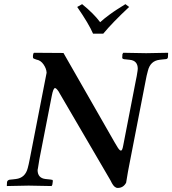

<svg xmlns="http://www.w3.org/2000/svg" viewBox="-20 -904 839 935"><path d="M594.2 -14.2Q580.6 11.2 553.2 11.2Q537.6 11.2 524.9 -12.2Q523.4 -16.1 519.3 -23.2Q515.1 -30.3 514.2 -32.2L272 -446.8Q271 -448.7 268.6 -452.9Q266.1 -457 265.1 -459Q253.9 -475.1 248 -475.1Q239.3 -475.1 231.9 -436L171.9 -128.9Q169.4 -114.7 165 -85.9Q163.1 -78.1 163.1 -76.2Q163.1 -36.6 202.1 -32.2Q205.6 -31.7 213.6 -31Q221.7 -30.3 225.1 -29.8Q228 -29.8 235.8 -27.8Q238.3 -23.4 236.8 -18.1L234.9 -4.9Q233.4 -0.5 231 2Q139.2 0 124 0H115.2Q96.2 0 14.2 2L13.2 1Q13.2 -11.2 14.2 -17.1Q15.6 -25.9 25.9 -28.8Q32.2 -29.3 42.7 -30.5Q53.2 -31.7 57.1 -32.2Q103 -37.6 115.2 -85.9Q119.6 -101.6 125 -129.9L207 -549.8Q206.1 -569.8 192.1 -590.1Q178.2 -610.4 157.2 -613.8Q142.6 -618.7 141.1 -621.1Q138.7 -635.3 144 -646L146 -647L289.1 -646L538.1 -210.9Q547.4 -194.3 554.2 -184.1Q564.5 -168.9 569.8 -170.9Q575.7 -170.9 580.1 -195.8L642.1 -515.1Q645.5 -528.8 649.9 -559.1Q649.9 -561 650.4 -564.2Q650.9 -567.4 650.9 -568.8Q650.9 -608.9 611.8 -612.8Q607.9 -613.3 600.6 -614Q593.3 -614.7 589.8 -615.2Q579.1 -615.2 575.2 -621.1Q575.2 -634.3 576.2 -640.1Q578.1 -643.1 580.1 -647Q671.9 -645 691.9 -645Q706.1 -645 797.9 -647L798.8 -646Q798.8 -633.8 797.9 -627Q797.9 -618.2 789.1 -616.2Q782.7 -615.7 771.5 -614.5Q760.3 -613.3 756.8 -612.8Q711.9 -607.4 700.2 -559.1Q693.4 -534.7 689.9 -514.2L609.9 -103Q604.5 -78.1 594.2 -14.2ZM482.9 -740.2H433.1Q413.1 -787.1 356 -870.1L379.9 -883.8Q436.5 -837.9 467.8 -795.9Q487.8 -814 510.7 -830.8Q533.7 -847.7 547.9 -856.7Q562 -865.7 590.8 -883.8L608.9 -870.1Q528.8 -795.4 482.9 -740.2Z"/></svg>

Font: Common Serif Medium
Style: Italic
Weight: 500
Italic angle: -12°
Designer: Philipp H. Poll, Khaled Hosny
Foundry: Stefan Peev, Context Ltd.
Version: Version 1.026